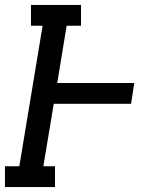

<svg xmlns="http://www.w3.org/2000/svg" viewBox="-29 -755 649 775"><path d="M-9 0V-84H49L143 -651H96V-735H298V-651H240L202 -420H513L500 -336H188L146 -84H193V0Z"/></svg>

Font: Iosevka Curly Slab MdEx
Style: Italic
Weight: 500
Width: 7
Italic angle: -9°
Monospace: yes
Designer: Belleve Invis
Foundry: Belleve Invis
Version: Version 11.0.0; ttfautohint (v1.8.3)